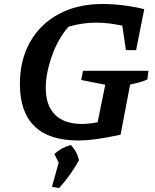

<svg xmlns="http://www.w3.org/2000/svg" viewBox="-20 -696 778 965"><path d="M372 10Q227 10 153.5 -61.5Q80 -133 80 -273Q80 -395 131.5 -485.5Q183 -576 276.5 -626Q370 -676 496 -676Q524 -676 558.5 -673.5Q593 -671 630.5 -665Q668 -659 705 -650L641 -556Q597 -568 551.5 -575Q506 -582 462 -582Q414 -582 368 -572.5Q322 -563 277 -546L337 -575Q309 -547 285.5 -509Q262 -471 245.5 -427.5Q229 -384 219.5 -339.5Q210 -295 210 -254Q210 -166 256.5 -119.5Q303 -73 393 -73Q461 -73 565 -106L586 -19Q517 -4 466.5 3Q416 10 372 10ZM458 -19 509 -270 388 -294 397 -340H726L721 -297Q705 -289 683.5 -283Q662 -277 634 -271L586 -19ZM613 -444 582 -652 705 -650 664 -444ZM241 243 277 114 377 109Q335 186 277 249ZM292 155 253 78Q289 45 336 33Q367 65 377 109Z"/></svg>

Font: Piazzolla Thin
Style: Bold Italic
Weight: 700
Italic angle: -11.3°
Version: Version 2.005